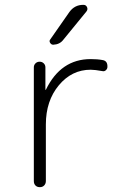

<svg xmlns="http://www.w3.org/2000/svg" viewBox="-20 -775 540 795"><path d="M324.2 -754.9H326.2Q335.9 -754.9 340.3 -745.6Q344.7 -736.3 337.9 -727.5L242.2 -610.4Q227.5 -590.8 200.2 -589.8Q192.4 -589.8 187.5 -597.7Q182.6 -605.5 188.5 -612.3L267.6 -725.6Q289.1 -754.9 324.2 -754.9ZM120.1 -25.4V-496.1Q120.1 -505.9 127 -512.7Q133.8 -519.5 144 -519.5Q154.3 -519.5 161.1 -512.7Q168 -505.9 168 -496.1V-403.3H168.9H169.9Q231.4 -530.3 355.5 -530.3Q383.8 -530.3 404.3 -526.4Q425.8 -523.4 424.8 -498Q424.8 -490.2 418.5 -484.4Q412.1 -478.5 404.3 -480.5Q372.1 -486.3 355.5 -486.3Q277.3 -486.3 223.6 -421.9Q169.9 -357.4 169.9 -259.8V-25.4Q169.9 -14.6 163.1 -7.3Q156.2 0 145 0Q133.8 0 127 -6.8Q120.1 -13.7 120.1 -25.4Z"/></svg>

Font: Rounded-L Mgen+ 1m light
Style: Regular
Weight: 200
Designer: [Source Han Sans]
Ryoko NISHIZUKA  (kana & ideographs); Paul D. Hunt (Latin, Greek & Cyrillic); Wenlong ZHANG  (bopomofo
Version: Version 1.059.20150602